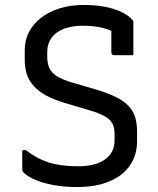

<svg xmlns="http://www.w3.org/2000/svg" viewBox="-20 -738 640 776"><path d="M319 -718Q387 -718 437 -702.5Q487 -687 511 -662Q516 -658 517.5 -654Q519 -650 519 -645Q519 -625 519 -603Q519 -581 519 -558.5Q519 -536 519 -515Q500 -515 480.5 -515Q461 -515 441 -515Q436 -515 433 -518Q430 -521 430 -526Q430 -539 430 -552.5Q430 -566 430 -580Q430 -594 430 -609Q430 -624 430 -640L458 -596Q434 -615 398 -624.5Q362 -634 315 -634Q282 -634 255.5 -627Q229 -620 210 -606.5Q191 -593 181 -573Q171 -553 171 -528V-508Q171 -482 179.5 -463Q188 -444 210 -430Q232 -416 273 -404L369 -376Q415 -362 447 -346.5Q479 -331 498 -311.5Q517 -292 525.5 -266.5Q534 -241 534 -206V-168Q534 -112 505.5 -70Q477 -28 422.5 -5Q368 18 291 18Q242 18 199.5 10.5Q157 3 125.5 -10Q94 -23 76 -40Q72 -44 71 -47.5Q70 -51 70 -57Q70 -69 70 -81Q70 -93 70 -105.5Q70 -118 70 -131H85Q130 -96 178.5 -81Q227 -66 295 -66Q367 -66 405 -94Q443 -122 443 -170V-197Q443 -222 434.5 -238.5Q426 -255 403.5 -268Q381 -281 339 -293L242 -322Q195 -336 164 -353.5Q133 -371 114.5 -392.5Q96 -414 88 -439.5Q80 -465 80 -497V-535Q80 -576 97.5 -609Q115 -642 146.5 -666.5Q178 -691 222 -704.5Q266 -718 319 -718Z"/></svg>

Font: RecMonoLinear Nerd Font Mono
Style: Regular
Weight: 400
Monospace: yes
Version: Version 1.085; ttfautohint (v1.8.4.7-5d5b);Nerd Fonts 3.2.1